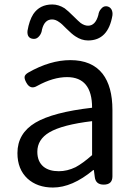

<svg xmlns="http://www.w3.org/2000/svg" viewBox="-20 -826 604 859"><path d="M217 13Q147 13 103 -27Q58 -69 58 -141Q58 -229 138 -277Q217 -324 392 -344Q392 -481 280 -481Q218 -481 147 -442Q116 -423 98 -456Q89 -472 90 -482Q91 -492 106 -501Q204 -557 295 -557Q391 -557 439 -496Q483 -439 483 -334V-167V-37Q483 0 444 0Q408 0 404 -34L400 -65H397Q303 13 217 13ZM243 -60Q281 -60 318 -78Q350 -95 392 -132V-208V-284Q259 -268 201 -234Q147 -202 147 -147Q147 -103 175 -80Q200 -60 243 -60ZM374 -645Q345 -645 318 -663Q302 -673 276 -699Q256 -720 245 -727Q229 -739 213 -739Q179 -739 168 -694Q166 -677 156 -665Q145 -651 130 -652Q100 -654 103 -688Q111 -735 129 -763Q158 -806 214 -806Q242 -806 269 -789Q284 -778 310 -752Q331 -731 341 -723Q358 -711 374 -711Q407 -711 420 -759Q422 -775 432 -786Q442 -799 456 -798Q470 -797 478 -785Q485 -773 483 -757Q464 -645 374 -645Z"/></svg>

Font: GenSenRounded JP R
Style: Regular
Weight: 400
Version: Version 1.501;PS 1;hotconv 16.6.51;makeotf.lib2.5.65220